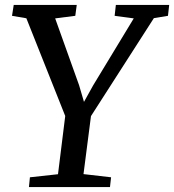

<svg xmlns="http://www.w3.org/2000/svg" viewBox="-20 -763 710 783"><path d="M98 0 102 -40 216.5 -52.5 246 -290 87.5 -688.5 29 -698.5 36 -743H293L287 -698.5L205 -688L302.5 -415.5L322.5 -347.5L360 -415L525.5 -688L447.5 -698.5L452.5 -743H670L665 -698.5L607.5 -689L351 -289.5L320.5 -53L433 -40L428.5 0Z"/></svg>

Font: Merriweather
Style: Italic
Weight: 400
Italic angle: -7.8°
Designer: Eben Sorkin
Foundry: Eben Sorkin
Version: Version 2.100